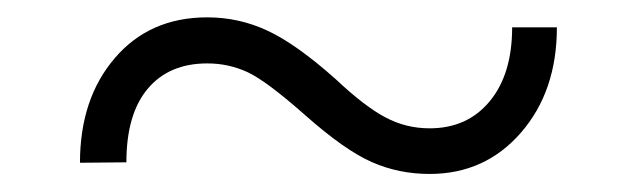

<svg xmlns="http://www.w3.org/2000/svg" viewBox="-20 -404 725 218"><path d="M612.3 -373Q612.3 -300.3 571.5 -253.4Q530.8 -206.5 467.8 -206.5Q432.6 -206.5 402.1 -220Q371.6 -233.4 327.1 -272.7Q282.7 -312 261.2 -322Q239.7 -332 215.3 -332Q171.9 -332 147.7 -303.2Q123.5 -274.4 123.5 -219.7L70.8 -219.2Q70.8 -292 110.4 -338.1Q149.9 -384.3 215.3 -384.3Q251.5 -384.3 283.9 -369.1Q316.4 -354 361.3 -314Q394 -283.2 417.5 -270.8Q440.9 -258.3 467.8 -258.3Q510.7 -258.3 536.1 -289.1Q561.5 -319.8 561.5 -373Z"/></svg>

Font: RobotoDraft Light
Style: Regular
Weight: 300
Version: Version 2.001151; 2014